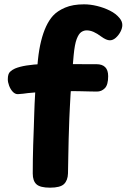

<svg xmlns="http://www.w3.org/2000/svg" viewBox="-20 -847 585 887"><path d="M211.1 20Q165.7 20 148.5 4.4Q131.3 -11.2 131.3 -45.3Q131.3 -81.7 131.8 -112Q132.3 -142.3 133.3 -177.2Q134.3 -212 136.3 -261Q137.3 -287 138.3 -324.9Q139.3 -362.9 142.8 -422.4Q146.3 -481.9 155.3 -571Q160.3 -619 169.9 -657.4Q179.4 -695.8 193.1 -725.1Q206.8 -754.3 224.8 -774.3Q244.8 -796.3 280.6 -811.7Q316.3 -827 368.3 -827Q397.3 -827 428.8 -819.3Q460.3 -811.6 488 -797.7Q515.7 -783.9 532 -763.7Q545.1 -748.4 545.1 -731.4Q545.1 -716.8 536.6 -700.4Q528.1 -684.1 514.9 -672.4Q501.8 -660.8 487.4 -660.8Q471.4 -660.8 447.8 -678Q428.7 -692.4 412.3 -699.6Q395.9 -706.7 380.2 -706.7Q367.2 -706.7 355.4 -698.8Q343.7 -691 334.3 -666.7Q325 -642.3 320.3 -592Q314.3 -526.9 310.8 -482.3Q307.3 -437.8 305.7 -406.4Q304.1 -375 302.7 -350.5Q301.3 -326 300.3 -300Q298.3 -245 297.2 -204.9Q296.1 -164.9 295.6 -128.1Q295.1 -91.2 294.1 -45.8Q293.1 -13.6 275.8 3.2Q258.6 20 211.1 20ZM62.3 -412Q49.2 -412 38.7 -423.4Q28.1 -434.9 22.1 -451.1Q16.1 -467.3 16.1 -480.7Q16.1 -506 26.7 -515.6Q37.3 -525.2 49.3 -530.4Q70.9 -539.4 102.6 -544.4Q134.2 -549.4 176.8 -551.4Q219.4 -553.4 271.3 -551.4Q293.3 -551.2 324.3 -550.8Q355.3 -550.4 383.6 -550.4Q411.8 -550.4 426.2 -550.4Q452 -550.4 465.8 -536.9Q479.7 -523.3 479.7 -495Q479.7 -455 464.4 -439.5Q449.2 -424 427.8 -424Q417.8 -424 396.2 -424.5Q374.6 -425 353.4 -425.5Q332.3 -426 321.3 -426Q290.3 -426 251.8 -425Q213.3 -424 175.8 -422Q138.3 -420 109.3 -417Q102.3 -416 86.3 -414Q70.3 -412 62.3 -412Z"/></svg>

Font: Playpen Sans Thai
Style: Regular
Weight: 400
Designer: Sirin Gunkloy, Laura Meseguer, Veronika Burian, José Scaglione
Foundry: TypeTogether
Version: Version 2.000